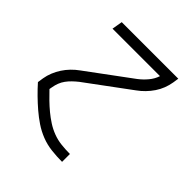

<svg xmlns="http://www.w3.org/2000/svg" viewBox="-200 -663 1001 1001"><g transform="rotate(45 300.0 -162.5)"><path d="M417 205Q378 205 339 200.5Q300 196 264.5 182Q229 168 198.5 147.5Q168 127 140 103Q112 79 85.5 53Q59 27 35 0L40 -33Q44 -57 53.5 -80.5Q63 -104 77 -125.5Q91 -147 109 -165.5Q127 -184 148 -199L389 -377Q414 -396 434 -420Q454 -444 463 -472H113L123 -530H540L535 -497Q531 -473 522 -449.5Q513 -426 498.5 -404.5Q484 -383 466 -364.5Q448 -346 427 -331L186 -153Q171 -141 157.5 -128Q144 -115 133 -100Q122 -85 115.5 -68Q109 -51 106 -33L103 -17Q124 5 145.5 26Q167 47 190 66Q213 85 238.5 101.5Q264 118 293 129Q322 140 353.5 143.5Q385 147 417 147H418V205Z"/></g></svg>

Font: Iosevka Curly LtExObl
Style: Regular
Weight: 300
Width: 7
Italic angle: -9°
Monospace: yes
Designer: Belleve Invis
Foundry: Belleve Invis
Version: Version 11.1.0; ttfautohint (v1.8.3)